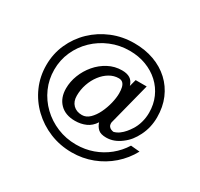

<svg xmlns="http://www.w3.org/2000/svg" viewBox="-155 -926 1186 1139"><g transform="rotate(30 437.5 -356.5)"><path d="M459.4 17.1Q378.6 17.1 308.1 -11.9Q237.6 -40.9 184 -92.2Q130.5 -143.4 100.5 -211.3Q70.5 -279.3 70.5 -357Q70.5 -434.7 100.7 -502.2Q130.9 -569.8 184.2 -621.1Q237.6 -672.3 308.1 -701.3Q378.6 -730.3 459.4 -730.3Q533.2 -730.3 594.7 -708Q656.1 -685.7 701 -644.1Q745.9 -602.6 770.5 -544.8Q795 -487.1 795 -416.2Q795 -382.6 787.7 -349.9Q780.3 -317.3 765.2 -287.2Q751.4 -259.3 734.1 -237.4Q716.7 -215.6 692.3 -197.5Q669.5 -180.1 644.5 -170.7Q619.5 -161.3 592.3 -161.3Q554.9 -161.3 537.2 -177.3Q519.5 -193.4 511.4 -219.1Q489.2 -184.3 455.8 -169.6Q422.3 -154.8 382.4 -154.8Q315.9 -154.8 278.4 -193.2Q240.9 -231.6 240.9 -295.7Q240.9 -341.6 258.6 -387.4Q276.4 -433.2 308.4 -470.9Q340.5 -508.6 383.6 -531.4Q426.6 -554.3 476.7 -554.3Q510.8 -554.3 531.6 -541.2Q552.5 -528.2 561.6 -497.2L574.2 -544.3H649.7L575.7 -255.3Q574.5 -239.4 580.3 -230.4Q586 -221.5 595.4 -217.5Q604.7 -213.5 613.4 -212.5Q633.6 -217.7 650.4 -230Q667.2 -242.4 680.8 -258.4Q694.4 -274.4 704.5 -290.6Q721.6 -316.2 730.9 -349.1Q740.2 -381.9 740.2 -416.3Q740.2 -472.8 719.2 -520.6Q698.3 -568.4 660.1 -603.6Q622 -638.7 570.5 -658.2Q519.1 -677.7 458.3 -677.7Q389.3 -677.7 328.9 -652.6Q268.5 -627.6 222.6 -583.5Q176.7 -539.4 150.8 -481.2Q124.9 -423 124.9 -357Q124.9 -290.8 150.8 -232.5Q176.7 -174.2 222.6 -130.1Q268.5 -86 328.9 -61Q389.3 -36 458.3 -36Q519.1 -36 573.3 -55.4Q627.5 -74.9 671.3 -110.4Q715.1 -145.9 744.8 -193.9L806.1 -188.3Q772.7 -126.3 719.6 -80Q666.5 -33.7 600 -8.3Q533.5 17.1 459.4 17.1ZM400.8 -205.3Q429.7 -205.3 453.1 -228Q476.6 -250.7 493.5 -285.5Q510.4 -320.4 519.6 -358.4Q528.8 -396.4 528.8 -426.9Q528.8 -450.2 524.6 -467.4Q520.4 -484.7 510.3 -494.3Q500.2 -503.9 482.5 -503.9Q449.8 -503.9 420.2 -486.4Q390.6 -469 367.6 -438.9Q344.5 -408.8 331.2 -370.2Q317.9 -331.7 317.9 -289.8Q317.9 -250.5 340.5 -227.9Q363.1 -205.3 400.8 -205.3Z"/></g></svg>

Font: Russolo 10pt ExtraLight
Style: Regular
Weight: 200
Designer: Micah Stupak-Hahn
Version: Version 1.000